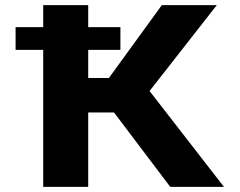

<svg xmlns="http://www.w3.org/2000/svg" viewBox="-20 -731 939 751"><path d="M426 -291 646 0H856L565 -375L828 -711H613L406 -426H325V-536H451V-625H325V-711H149V-625H41V-536H149V0H325V-291Z"/></svg>

Font: Asimov
Style: XWid
Weight: 500
Designer: Google
Version: Version 2.000980; 2014